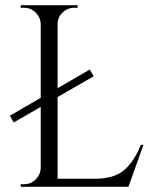

<svg xmlns="http://www.w3.org/2000/svg" viewBox="-20 -720 602 740"><path d="M73 -10Q99 -10 117.5 -28.5Q136 -47 137 -73V-308L33 -248L18 -274L137 -343V-627Q136 -653 117.5 -671.5Q99 -690 73 -690H60V-700H279V-690H266Q240 -690 221 -671.5Q202 -653 202 -627V-380L326 -452L341 -426L202 -346V-31H345Q419 -31 458 -64Q497 -97 523 -162H533L475 0H60V-10Z"/></svg>

Font: Cinzel Decorative
Style: Regular
Weight: 400
Designer: Natanael Gama
Version: Version 1.002;PS 001.002;hotconv 1.0.56;makeotf.lib2.0.21325